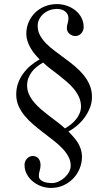

<svg xmlns="http://www.w3.org/2000/svg" viewBox="-20 -716 540 948"><path d="M175.8 -422.9Q163.1 -435.1 151.1 -449.7Q139.2 -464.4 130.1 -480.5Q121.1 -496.6 115.5 -513.7Q109.9 -530.8 109.9 -548.8Q109.9 -580.1 121.6 -606.9Q133.3 -633.8 153.6 -653.6Q173.8 -673.3 201.4 -684.6Q229 -695.8 261.2 -695.8Q286.6 -695.8 310.5 -687.5Q334.5 -679.2 352.8 -664.3Q371.1 -649.4 382.1 -628.4Q393.1 -607.4 393.1 -582Q393.1 -573.7 390.1 -565.9Q387.2 -558.1 381.6 -551.8Q376 -545.4 368.4 -541.7Q360.8 -538.1 352.1 -538.1Q335.4 -538.1 322.8 -549.3Q310.1 -560.5 310.1 -577.1Q310.1 -588.9 314 -601.1Q317.9 -613.3 317.9 -626Q317.9 -637.7 313 -646.2Q308.1 -654.8 300.3 -660.6Q292.5 -666.5 282.2 -669.2Q272 -671.9 261.2 -671.9Q242.7 -671.9 225.6 -665.8Q208.5 -659.7 195.3 -648.4Q182.1 -637.2 174.1 -621.8Q166 -606.4 166 -587.9Q166 -563 177.5 -541.7Q189 -520.5 207.8 -501.5Q226.6 -482.4 250.7 -464.4Q274.9 -446.3 300 -427.7Q325.2 -409.2 349.4 -389.2Q373.5 -369.1 392.3 -346.2Q411.1 -323.2 422.6 -296.4Q434.1 -269.5 434.1 -236.8Q434.1 -210.4 424.6 -185.3Q415 -160.2 399.2 -137.9Q383.3 -115.7 362.3 -97.4Q341.3 -79.1 317.9 -66.9Q330.6 -53.7 342.8 -40Q355 -26.4 364.3 -11.2Q373.5 3.9 379.2 21Q384.8 38.1 384.8 57.1Q384.8 88.9 373 116.9Q361.3 145 340.8 166Q320.3 187 292.5 199.5Q264.6 211.9 231.9 211.9Q207 211.9 183.6 203.4Q160.2 194.8 141.8 179.7Q123.5 164.6 112.3 143.8Q101.1 123 101.1 98.1Q101.1 89.8 104 82Q106.9 74.2 112.5 67.9Q118.2 61.5 125.7 57.9Q133.3 54.2 142.1 54.2Q152.3 54.2 159.4 58.1Q166.5 62 171.1 68.1Q175.8 74.2 178 82.3Q180.2 90.3 180.2 99.1Q180.2 113.3 176 126.2Q171.9 139.2 171.9 152.8Q171.9 163.6 178.7 170.4Q185.5 177.2 195.3 181.2Q205.1 185.1 216.1 186.5Q227.1 188 235.8 188Q252.4 188 269 180.4Q285.6 172.9 299.1 160.6Q312.5 148.4 320.8 133.1Q329.1 117.7 329.1 102.1Q329.1 78.1 317.6 56.9Q306.2 35.6 287.1 15.9Q268.1 -3.9 243.9 -22.7Q219.7 -41.5 194.6 -60.8Q169.4 -80.1 145.3 -100.6Q121.1 -121.1 102.1 -144Q83 -167 71.5 -193.1Q60.1 -219.2 60.1 -250Q60.1 -278.3 68.8 -303.7Q77.6 -329.1 93.3 -351.1Q108.9 -373 129.9 -391.1Q150.9 -409.2 175.8 -422.9ZM192.9 -407.2Q175.8 -397.5 161.4 -386Q147 -374.5 136.5 -360.4Q126 -346.2 119.9 -329.6Q113.8 -313 113.8 -293.9Q113.8 -270.5 123.3 -250Q132.8 -229.5 148.4 -210.7Q164.1 -191.9 184.1 -175Q204.1 -158.2 224.9 -142.3Q245.6 -126.5 265.4 -111.6Q285.2 -96.7 300.8 -82Q315.9 -90.3 330.3 -101.8Q344.7 -113.3 355.7 -127.2Q366.7 -141.1 373.3 -157Q379.9 -172.9 379.9 -189.9Q379.9 -214.4 370.4 -235.8Q360.8 -257.3 345.5 -276.1Q330.1 -294.9 310.3 -312Q290.5 -329.1 269.8 -345.2Q249 -361.3 229 -376.5Q209 -391.6 192.9 -407.2Z"/></svg>

Font: Tunjung putih
Style: Regular
Weight: 400
Designer: R.S. Wihananto
Foundry: R.S. Wihananto
Version: Version 2.0.1